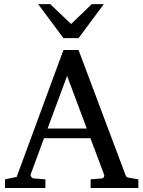

<svg xmlns="http://www.w3.org/2000/svg" viewBox="-20 -936 714 956"><path d="M314 -558.1 216.8 -295.9H412.1ZM431.2 0V-43L488.8 -47.9Q493.7 -47.9 497.1 -54.4Q500.5 -61 499 -64.9L430.2 -248H199.2L132.8 -67.9Q131.8 -64.9 132.8 -61.5Q133.8 -58.1 136.2 -54.9Q138.7 -51.8 141.6 -49.8Q144.5 -47.9 147 -47.9L206.1 -43V0H4.9V-43L63 -55.2L295.9 -687H371.1L603 -69.8Q606.4 -59.6 609.6 -56.2Q612.8 -52.7 624 -50.8L668.9 -43V0ZM371.1 -746.1H295.9L169.9 -915.5H230L334 -816.4L437 -915.5H497.1Z"/></svg>

Font: Charis SIL Phon
Style: Regular
Weight: 400
Foundry: SIL International
Version: Version 5.000